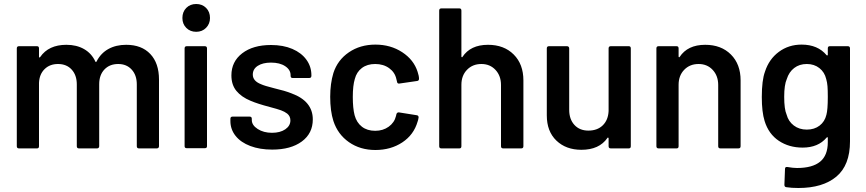

<svg xmlns="http://www.w3.org/2000/svg" viewBox="-20 -742 4329 960"><path d="M64 -11V-500Q64 -511 75 -511H165Q175 -511 175 -500V-458Q175 -455 177 -454.5Q179 -454 181 -457Q223 -518 312 -518Q363 -518 400.5 -496.5Q438 -475 457 -434Q460 -429 463 -435Q484 -476 522 -497Q560 -518 611 -518Q688 -518 731.5 -472Q775 -426 775 -344V-11Q775 -6 772 -3Q769 0 764 0H675Q664 0 664 -11V-320Q664 -366 638.5 -394Q613 -422 571 -422Q528 -422 502 -394.5Q476 -367 476 -321V-11Q476 -6 473 -3Q470 0 465 0H375Q364 0 364 -11V-320Q364 -366 338.5 -394Q313 -422 270 -422Q229 -422 203 -396.5Q177 -371 175 -328V-11Q175 0 165 0H75Q64 0 64 -11Z M903 -11V-500Q903 -511 914 -511H1004Q1015 -511 1015 -500V-11Q1015 -1 1004 -1H914Q903 -1 903 -11ZM961 -722Q991 -722 1010.5 -702.5Q1030 -683 1030 -652Q1030 -623 1010.5 -603Q991 -583 961 -583Q931 -583 911.5 -602.5Q892 -622 892 -652Q892 -683 911.5 -702.5Q931 -722 961 -722Z M1132 -137V-148Q1132 -159 1143 -159H1228Q1239 -159 1239 -148V-142Q1239 -116 1268.5 -97Q1298 -78 1340 -78Q1381 -78 1406.5 -95.5Q1432 -113 1432 -140Q1432 -161 1416 -174Q1403 -184 1385 -190.5Q1367 -197 1329 -207Q1268 -223 1233 -238Q1187 -257 1162 -287.5Q1137 -318 1137 -365Q1137 -434 1191 -475.5Q1245 -517 1335 -517Q1396 -517 1441.5 -497.5Q1487 -478 1512 -443.5Q1537 -409 1537 -366V-363Q1537 -352 1526 -352H1443Q1433 -352 1433 -363V-366Q1433 -393 1406 -411Q1379 -429 1335 -429Q1294 -429 1269 -413Q1244 -397 1244 -369Q1244 -337 1285 -321Q1302 -313 1350 -301Q1406 -288 1438 -275Q1544 -236 1544 -145Q1544 -75 1489 -34.5Q1434 6 1341 6Q1279 6 1231.5 -12Q1184 -30 1158 -62.5Q1132 -95 1132 -137Z M1647 -137Q1631 -187 1631 -258Q1631 -324 1647 -377Q1668 -442 1724.5 -480.5Q1781 -519 1857 -519Q1933 -519 1991 -481Q2049 -443 2068 -383Q2075 -362 2075 -349V-348Q2075 -338 2065 -337L1975 -324Q1966 -324 1965 -334L1962 -346Q1955 -380 1926 -401Q1897 -422 1856 -422Q1816 -422 1789.5 -402Q1763 -382 1754 -347Q1744 -314 1744 -257Q1744 -201 1753 -166Q1763 -129 1789.5 -108.5Q1816 -88 1856 -88Q1895 -88 1923.5 -108.5Q1952 -129 1960 -162L1962 -171Q1965 -181 1975 -180L2063 -166Q2073 -165 2073 -155Q2071 -141 2068 -134Q2049 -68 1991.5 -30Q1934 8 1857 8Q1781 8 1725 -31Q1669 -70 1647 -137Z M2176 -11V-689Q2176 -700 2187 -700H2277Q2287 -700 2287 -689V-459Q2287 -457 2289 -456Q2291 -455 2292 -457Q2332 -518 2420 -518Q2500 -518 2548.5 -469.5Q2597 -421 2597 -340V-11Q2597 0 2586 0H2496Q2485 0 2485 -11V-317Q2485 -363 2457.5 -392.5Q2430 -422 2387 -422Q2343 -422 2315 -393Q2287 -364 2287 -318V-11Q2287 0 2277 0H2187Q2176 0 2176 -11Z M2714 -165V-500Q2714 -511 2725 -511H2815Q2820 -511 2823 -508Q2826 -505 2826 -500V-193Q2826 -146 2852 -117.5Q2878 -89 2922 -89Q2967 -89 2994 -115.5Q3021 -142 3023 -187V-500Q3023 -511 3034 -511H3124Q3134 -511 3134 -500V-11Q3134 0 3124 0H3034Q3023 0 3023 -11V-50Q3023 -53 3020.5 -54Q3018 -55 3017 -52Q2976 7 2887 7Q2810 7 2762 -39Q2714 -85 2714 -165Z M3262 -11V-500Q3262 -511 3273 -511H3363Q3373 -511 3373 -500V-459Q3373 -457 3375 -456Q3377 -455 3378 -457Q3418 -518 3506 -518Q3586 -518 3634.5 -469.5Q3683 -421 3683 -340V-11Q3683 0 3672 0H3582Q3571 0 3571 -11V-317Q3571 -363 3543.5 -392.5Q3516 -422 3473 -422Q3429 -422 3401 -393Q3373 -364 3373 -318V-11Q3373 0 3363 0H3273Q3262 0 3262 -11Z M3912 194Q3902 193 3902 182L3905 103Q3905 91 3917 93Q3945 98 3965 98Q4042 98 4080.5 66.5Q4119 35 4119 -31V-53Q4119 -56 4117 -56Q4115 -56 4113 -54Q4071 -4 3993 -4Q3925 -4 3874 -38Q3823 -72 3803 -137Q3789 -182 3789 -257Q3789 -341 3805 -384Q3825 -446 3874 -482.5Q3923 -519 3988 -519Q4069 -519 4113 -466Q4115 -464 4117 -465Q4119 -466 4119 -468V-500Q4119 -511 4129 -511H4219Q4230 -511 4230 -500V-35Q4230 84 4162 141Q4094 198 3972 198Q3937 198 3912 194ZM3913 -169Q3922 -135 3949 -114.5Q3976 -94 4014 -94Q4052 -94 4078 -114Q4104 -134 4112 -168Q4119 -193 4119 -258Q4119 -291 4117.5 -310.5Q4116 -330 4111 -347Q4103 -381 4077 -401.5Q4051 -422 4014 -422Q3977 -422 3951 -402Q3925 -382 3914 -347Q3901 -318 3901 -258Q3901 -196 3913 -169Z"/></svg>

Font: Barlow GEO Semi Bold
Style: Regular
Weight: 600
Designer: Jeremy Tribby
Foundry: Tribby Type
Version: Version 1.408